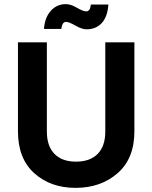

<svg xmlns="http://www.w3.org/2000/svg" viewBox="-20 -903 737 930"><path d="M67 -267V-698H207V-266Q207 -195 244 -157.5Q281 -120 348 -120Q416 -120 453 -157.5Q490 -195 490 -266V-698H631V-267Q631 -135 549.5 -64Q468 7 346 7Q225 7 146 -64Q67 -135 67 -267ZM277 -763H193Q197 -818 226 -850.5Q255 -883 299 -883Q323 -883 352.5 -865.5Q382 -848 398 -848Q417 -848 420 -881H505Q501 -822 473 -791.5Q445 -761 399 -761Q377 -761 345.5 -779Q314 -797 300 -797Q281 -797 277 -763Z"/></svg>

Font: SVN-Poppins SemiBold
Style: Regular
Weight: 600
Designer: Ninad Kale (Devanagari), Jonny Pinhorn (Latin)
Foundry: Indian Type Foundry
Version: Version 3.002 2017